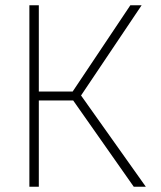

<svg xmlns="http://www.w3.org/2000/svg" viewBox="-20 -712 613 732"><path d="M536 0 289 -348 520 -692H477L257 -363H128V-692H92V0H128V-329H259L490 0Z"/></svg>

Font: RazerF5 Thin
Style: Regular
Weight: 250
Foundry: Razer Inc.
Version: Version 2